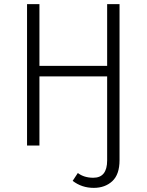

<svg xmlns="http://www.w3.org/2000/svg" viewBox="-20 -705 710 930"><path d="M434 205Q376 205 332 171L357 133Q387 156 432 156Q499 156 499 72V-335H171V0H111V-685H171V-386H499V-685H559V71Q559 140 524 172.5Q489 205 434 205Z"/></svg>

Font: Trujillo Light
Style: Regular
Weight: 300
Designer: Fira Sans original fonts by bBox Type GmbH, Carrois Corporate GbR, & Edenspiekermann AG / Changes by Cristiano Sobral
Foundry: Fira Sans original fonts by bBox Type GmbH, Carrois Corporate GbR, & Edenspiekermann AG / Changes by Cristiano Sobral
Version: Version 4.301;July 28, 2020;FontCreator 13.0.0.2655 64-bit